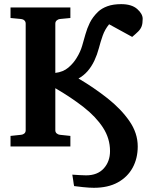

<svg xmlns="http://www.w3.org/2000/svg" viewBox="-20 -707 719 927"><path d="M433.1 199.7Q411.6 199.7 381.1 196.5Q350.6 193.4 337.9 191.4Q335.9 183.6 333.5 164.1Q331.1 144.5 329.1 136.2Q344.7 137.2 363.8 138.4Q382.8 139.6 395.5 139.6Q450.7 139.6 481 106.2Q511.2 72.8 511.2 22.5Q511.2 -38.6 477.3 -90.8Q443.4 -143.1 383.8 -189.7Q324.2 -236.3 247.1 -281.2V-78.1Q247.1 -68.4 253.9 -62.7Q260.7 -57.1 269 -56.2L319.8 -50.8V0H30.8V-50.8L82 -56.2Q91.3 -57.1 97.7 -62.7Q104 -68.4 104 -78.1V-592.8Q104 -602.5 97.7 -608.4Q91.3 -614.3 82 -615.2L30.8 -620.1V-670.9H319.8V-620.1L269 -615.2Q260.7 -614.3 253.9 -608.4Q247.1 -602.5 247.1 -592.8V-355Q285.2 -359.4 310.3 -380.9Q335.4 -402.3 351.1 -429.2Q368.2 -457 376.5 -485.4Q384.8 -513.7 392.6 -541.7Q400.4 -569.8 413.6 -596.9Q426.8 -624 453.1 -649.9Q471.2 -667 498.8 -677Q526.4 -687 564.9 -687Q615.7 -687 642.3 -663.6Q668.9 -640.1 668.9 -616.2Q668.9 -593.3 663.8 -579.8Q658.7 -566.4 647.7 -555.4Q636.7 -544.4 618.2 -528.8L506.8 -589.8Q486.3 -564.9 475.8 -534.9Q465.3 -504.9 457.3 -474.1Q449.2 -443.4 436 -415Q407.2 -354 358.9 -328.1Q434.1 -283.7 499.3 -232.2Q564.5 -180.7 604.7 -122.6Q645 -64.5 645 0Q645 57.6 620.4 102.8Q595.7 147.9 548.6 173.8Q501.5 199.7 433.1 199.7Z"/></svg>

Font: Charis
Style: Bold
Weight: 700
Designer: Walt Agee, Miriam Martin, Annie Olsen, Victor Gaultney, Lorna Priest, Alan Ward, Bob Hallissy, Martin Hosken, Sharon Cor
Foundry: SIL Global
Version: Version 7.000